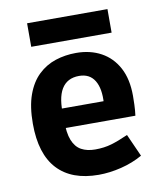

<svg xmlns="http://www.w3.org/2000/svg" viewBox="-76 -713 654 781"><g transform="rotate(-10 250.5 -322.0)"><path d="M269.5 6.3Q158.2 6.3 99.6 -56.6Q41 -119.6 41 -244.6Q41 -315.4 58.6 -364Q76.2 -412.6 107.2 -442.1Q138.2 -471.7 178.5 -484.9Q218.8 -498 263.7 -498Q322.3 -498 366.9 -473.6Q411.6 -449.2 436.8 -402.1Q461.9 -355 461.9 -286.1Q461.9 -273.9 461.2 -250Q460.4 -226.1 457.5 -204.6H124L168.9 -237.3Q168 -184.6 180.2 -154.1Q192.4 -123.5 216.1 -110.6Q239.7 -97.7 273.4 -97.7Q310.1 -97.7 340.6 -106.7Q371.1 -115.7 410.2 -133.3L451.7 -40.5Q411.6 -17.6 363 -5.6Q314.5 6.3 269.5 6.3ZM339.8 -226.6V-275.9Q344.2 -336.9 323.7 -370.4Q303.2 -403.8 259.8 -403.8Q210 -403.8 187 -365.5Q164.1 -327.1 168.9 -252L124 -285.2H376.5ZM88.9 -554.2V-651.4H420.9V-554.2Z"/></g></svg>

Font: Anaheim
Style: Bold
Weight: 700
Version: Version 2.001